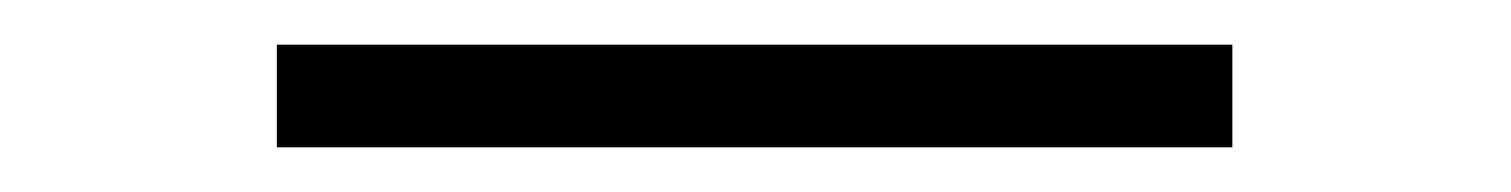

<svg xmlns="http://www.w3.org/2000/svg" viewBox="-20 79 677 86"><path d="M104 99H532V145H104Z"/></svg>

Font: TitilliumText
Style: Light
Weight: 300
Designer: Accademia di Belle Arti di Urbino and others
Foundry: Accademia di Belle Arti di Urbino and others.
Version: Version 60.001